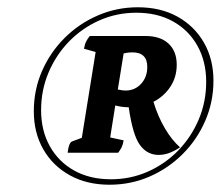

<svg xmlns="http://www.w3.org/2000/svg" viewBox="-20 -750 607 528"><path d="M281 -242Q219 -242 172 -268Q125 -294 99 -339.5Q73 -385 73 -444Q73 -503 95.5 -554.5Q118 -606 157.5 -645.5Q197 -685 249 -707.5Q301 -730 359 -730Q422 -730 468.5 -704Q515 -678 541 -632.5Q567 -587 567 -528Q567 -470 544.5 -418Q522 -366 482.5 -326.5Q443 -287 391.5 -264.5Q340 -242 281 -242ZM285 -257Q339 -257 386.5 -278Q434 -299 470 -336Q506 -373 526.5 -421.5Q547 -470 547 -525Q547 -581 523 -624Q499 -667 456 -691Q413 -715 355 -715Q301 -715 253.5 -694Q206 -673 170 -636Q134 -599 113.5 -550.5Q93 -502 93 -447Q93 -391 117 -348Q141 -305 184 -281Q227 -257 285 -257ZM416 -324Q385 -324 365 -351Q345 -378 334 -455Q316 -455 297 -460L283 -372L320 -364Q318 -352 314.5 -345Q311 -338 305 -330H166Q169 -357 178 -361L205 -371L243 -607L211 -616Q213 -628 217 -636Q221 -644 227 -651H380Q421 -651 443.5 -630Q466 -609 466 -572Q466 -538 448.5 -511.5Q431 -485 402 -470Q414 -430 433.5 -397Q453 -364 475 -345Q464 -337 448.5 -330.5Q433 -324 416 -324ZM344 -606Q340 -606 334 -605.5Q328 -605 320 -603L304 -504Q316 -501 325 -501Q351 -501 368 -519.5Q385 -538 385 -566Q385 -606 344 -606Z"/></svg>

Font: Petrona Black
Style: Italic
Weight: 900
Italic angle: -9°
Designer: Ringo R. Seeber
Foundry: Ringo R. Seeber
Version: Version 2.001; ttfautohint (v1.8.3)